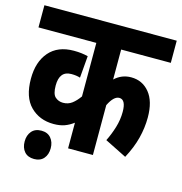

<svg xmlns="http://www.w3.org/2000/svg" viewBox="-106 -718 856 904"><g transform="rotate(15 322.5 -266.0)"><path d="M645 -514H403V-368Q437 -400 483 -400Q538 -400 572.5 -358Q607 -316 607 -237Q607 -187 594 -136Q581 -85 552 -31L446 -84Q463 -118 474.5 -156Q486 -194 486 -232Q486 -292 454 -292Q427 -292 403 -243V0H282V-125Q261 -109 238.5 -101Q216 -93 186 -93Q117 -93 72.5 -137.5Q28 -182 28 -272Q28 -354 70 -402.5Q112 -451 190 -451Q210 -451 226.5 -449Q243 -447 259 -443L250 -336Q232 -342 207 -342Q149 -342 149 -271Q149 -229 165 -215Q181 -201 203 -201Q228 -201 246.5 -215Q265 -229 282 -253V-514H0V-622H645ZM76 21Q76 -9 92.5 -28.5Q109 -48 140 -48Q170 -48 186.5 -28.5Q203 -9 203 21Q203 52 186.5 71Q170 90 140 90Q109 90 92.5 71Q76 52 76 21Z"/></g></svg>

Font: Noto Sans Devanagari UI ExtraCondensed
Style: Bold
Weight: 700
Width: 2
Designer: Jelle Bosma - Monotype Design Team
Foundry: Monotype Imaging Inc.
Version: Version 2.004